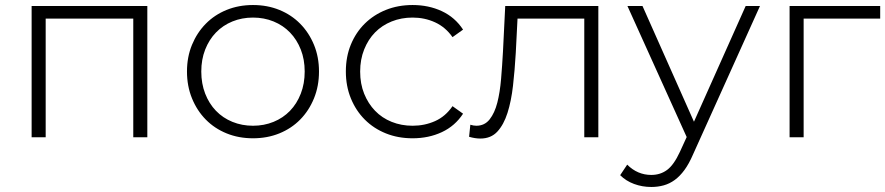

<svg xmlns="http://www.w3.org/2000/svg" viewBox="-20 -547 3527 765"><path d="M162 0H106V-523H567V0H511V-473H162Z M988 4Q931 4 883 -15.5Q835 -35 800 -70.5Q765 -106 745 -155Q725 -204 725 -262Q725 -320 745 -368.5Q765 -417 800 -452.5Q835 -488 883 -507.5Q931 -527 988 -527Q1045 -527 1093 -507.5Q1141 -488 1176 -452.5Q1211 -417 1231 -368.5Q1251 -320 1251 -262Q1251 -204 1231 -155Q1211 -106 1176 -70.5Q1141 -35 1093 -15.5Q1045 4 988 4ZM988 -46Q1032 -46 1070 -61.5Q1108 -77 1135.5 -105.5Q1163 -134 1178.5 -174Q1194 -214 1194 -262Q1194 -310 1178.5 -349.5Q1163 -389 1135.5 -417.5Q1108 -446 1070 -461.5Q1032 -477 988 -477Q944 -477 906 -461.5Q868 -446 840.5 -417.5Q813 -389 797.5 -349.5Q782 -310 782 -262Q782 -214 797.5 -174Q813 -134 840.5 -105.5Q868 -77 906 -61.5Q944 -46 988 -46Z M1624 4Q1566 4 1517.5 -15.5Q1469 -35 1433.5 -70.5Q1398 -106 1378 -155Q1358 -204 1358 -262Q1358 -321 1378 -369.5Q1398 -418 1433.5 -453Q1469 -488 1517.5 -507.5Q1566 -527 1624 -527Q1688 -527 1740.5 -502.5Q1793 -478 1825 -429L1783 -399Q1755 -439 1713.5 -458Q1672 -477 1624 -477Q1579 -477 1540.5 -461.5Q1502 -446 1474.5 -418Q1447 -390 1431 -350Q1415 -310 1415 -262Q1415 -213 1431 -173.5Q1447 -134 1474.5 -105.5Q1502 -77 1540.5 -61.5Q1579 -46 1624 -46Q1672 -46 1713.5 -64.5Q1755 -83 1783 -124L1825 -94Q1793 -45 1740.5 -20.5Q1688 4 1624 4Z M1854 -50Q1860 -48 1866.5 -47Q1873 -46 1878 -46Q1911 -46 1931 -71.5Q1951 -97 1961.5 -138Q1972 -179 1976.5 -232.5Q1981 -286 1984 -341L1993 -523H2364V0H2308V-473H2042L2035 -336Q2031 -267 2024 -205.5Q2017 -144 2002 -97Q1987 -50 1961.5 -22.5Q1936 5 1894 5Q1873 5 1849 -2Z M2745 -62 2951 -523H3008L2741 69Q2725 106 2707 130.5Q2689 155 2668.5 170Q2648 185 2624.5 191.5Q2601 198 2575 198Q2539 198 2506.5 186Q2474 174 2451 151L2479 109Q2520 150 2575 150Q2611 150 2638 130Q2665 110 2689 58L2716 -1L2480 -523H2540Z M3182 0H3126V-523H3487V-473H3182Z"/></svg>

Font: Montserrat-Alt1 Light
Style: Regular
Weight: 300
Designer: Differentunic
Foundry: Differentunic
Version: Version 7.222